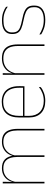

<svg xmlns="http://www.w3.org/2000/svg" viewBox="824 -1362 546 2235"><g transform="rotate(-90 1097.5 -244.0)"><path d="M697 0V-310Q697 -363 684 -400.5Q671 -438 641.8 -458.2Q612.5 -478.5 563.5 -478.5Q519 -478.5 485.2 -459.2Q451.5 -440 430.8 -406.8Q410 -373.5 404 -331.5L393.5 -351.5H398.5Q403 -389 424 -421.8Q445 -454.5 480.5 -474.8Q516 -495 564.5 -495Q620 -495 653 -472.8Q686 -450.5 700.8 -409.2Q715.5 -368 715.5 -311V0ZM81 0V-485.5H99.5L97.5 -357.5H99.5V0ZM389 0V-309.5Q389 -362.5 376 -400.2Q363 -438 334 -458.2Q305 -478.5 256.5 -478.5Q210.5 -478.5 176.8 -458.8Q143 -439 122.8 -404.2Q102.5 -369.5 96 -325L85.5 -344H92.5Q97 -385 117 -419.2Q137 -453.5 172.5 -474.2Q208 -495 257.5 -495Q324 -495 359.8 -460.8Q395.5 -426.5 405 -358Q406.5 -346.5 407 -336Q407.5 -325.5 407.5 -314V0Z M1040.5 9.5Q949 9.5 898.5 -40.2Q848 -90 848 -180.5V-292.5Q848 -392.5 894.8 -444.8Q941.5 -497 1030.5 -497Q1089 -497 1129.8 -473.5Q1170.5 -450 1191.5 -405.2Q1212.5 -360.5 1212.5 -296.5V-279.5Q1212.5 -268.5 1212.2 -257.5Q1212 -246.5 1211 -233H1194Q1194 -250.5 1194 -266.5Q1194 -282.5 1194 -296Q1194 -355.5 1175.2 -396.5Q1156.5 -437.5 1120 -459Q1083.5 -480.5 1030.5 -480.5Q950.5 -480.5 908.5 -432.5Q866.5 -384.5 866.5 -292.5V-243.5V-239.5V-181Q866.5 -140 878.2 -108Q890 -76 912.5 -53.8Q935 -31.5 967.5 -19.8Q1000 -8 1041 -8Q1088.5 -8 1128.5 -22.8Q1168.5 -37.5 1203.5 -65L1201 -43Q1171.5 -19 1130.5 -4.8Q1089.5 9.5 1040.5 9.5ZM856.5 -233V-249.5H1204.5V-233Z M1680 0V-310Q1680 -363 1665.8 -400.5Q1651.5 -438 1619.5 -458.2Q1587.5 -478.5 1534 -478.5Q1484.5 -478.5 1447.8 -458.8Q1411 -439 1389 -404.2Q1367 -369.5 1360 -325L1351 -344H1356.5Q1361 -385 1382.8 -419.2Q1404.5 -453.5 1443 -474.2Q1481.5 -495 1535 -495Q1595.5 -495 1631.2 -472.8Q1667 -450.5 1682.8 -409.2Q1698.5 -368 1698.5 -311V0ZM1345 0V-485.5H1363.5L1361.5 -358.5H1363.5V0Z M1984.5 9.5Q1926 9.5 1884.2 -5.5Q1842.5 -20.5 1816.5 -37.5L1813.5 -59Q1848.5 -37 1889.8 -22.5Q1931 -8 1985.5 -8Q2054 -8 2093 -34.8Q2132 -61.5 2132 -113.5V-123.5Q2132 -157 2119.5 -179Q2107 -201 2074.5 -216.2Q2042 -231.5 1981.5 -243Q1920 -254.5 1884.5 -270Q1849 -285.5 1834.2 -310.5Q1819.5 -335.5 1819.5 -374.5V-379.5Q1819.5 -434.5 1858.8 -464.5Q1898 -494.5 1976.5 -494.5Q2032.5 -494.5 2072.2 -480Q2112 -465.5 2135.5 -447.5L2138.5 -427Q2108 -449 2068.8 -463.2Q2029.5 -477.5 1976 -477.5Q1929 -477.5 1898.5 -465.8Q1868 -454 1853 -432Q1838 -410 1838 -379.5V-374.5Q1838 -339.5 1851.2 -318.2Q1864.5 -297 1897 -284Q1929.5 -271 1986 -260Q2050 -248 2085.8 -231.2Q2121.5 -214.5 2136 -188.8Q2150.5 -163 2150.5 -124.5V-113.5Q2150.5 -54 2106.8 -22.2Q2063 9.5 1984.5 9.5Z"/></g></svg>

Font: Anek Latin Medium Thin
Style: Regular
Weight: 250
Version: Version 1.003